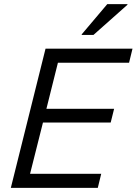

<svg xmlns="http://www.w3.org/2000/svg" viewBox="-20 -911 662 931"><path d="M454.2 0H32.5L200.8 -675H622.5L605.8 -606.7H260.8L205 -383.3H533.3L516.7 -316.7H188.3L125.8 -68.3H470.8ZM375.8 -741.7 376.7 -745 500 -890.8H598.3L597.5 -887.5L433.3 -741.7Z"/></svg>

Font: Funnel Sans Light Light
Style: Italic
Weight: 300
Italic angle: -14.036°
Version: Version 1.000